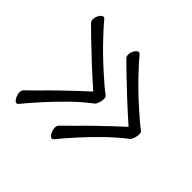

<svg xmlns="http://www.w3.org/2000/svg" viewBox="-129 -625 788 788"><g transform="rotate(45 265.0 -231.0)"><path d="M290 -83Q314 -108 343.5 -136.5Q373 -165 401 -191.5Q429 -218 449 -236Q407 -273 365 -312Q323 -351 290.5 -382.5Q258 -414 244 -428Q238 -434 238 -445Q238 -458 246 -470.5Q254 -483 262 -483Q267 -483 270 -479Q292 -452 340 -402Q388 -352 468 -283L498 -259Q502 -256 502 -245Q502 -235 498 -222.5Q494 -210 488 -205Q450 -176 409 -136.5Q368 -97 331 -56Q294 -15 268 17Q265 21 261 21Q252 21 244.5 7Q237 -7 237 -20Q237 -31 243 -37ZM85 -83Q109 -108 138.5 -136.5Q168 -165 196 -191.5Q224 -218 244 -236Q202 -273 160 -312Q118 -351 85.5 -382.5Q53 -414 39 -428Q33 -434 33 -445Q33 -458 41 -470.5Q49 -483 57 -483Q62 -483 65 -479Q87 -452 135 -402Q183 -352 263 -283L293 -259Q297 -256 297 -245Q297 -235 293 -222.5Q289 -210 283 -205Q244 -176 203.5 -136.5Q163 -97 126 -56Q89 -15 63 17Q60 21 56 21Q47 21 39.5 7Q32 -7 32 -20Q32 -31 38 -37Z"/></g></svg>

Font: Moon Stars Kai T Light
Style: Regular
Weight: 300
Designer: GuiWonder
Version: Version 1.101